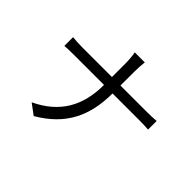

<svg xmlns="http://www.w3.org/2000/svg" viewBox="-169 -1037 1338 1338"><g transform="rotate(45 500.0 -368.0)"><path d="M485 -675V-540H190C155 -540 118 -543 97 -545V-459C118 -461 155 -462 192 -462H485C485 -257 403 -109 214 -20L292 38C494 -80 568 -242 569 -462H834C865 -462 906 -461 922 -459V-544C906 -542 868 -540 835 -540H569V-674C569 -704 572 -754 575 -774H476C481 -754 485 -705 485 -675Z"/></g></svg>

Font: Source Han Sans HK
Style: Regular
Weight: 400
Designer: Ryoko NISHIZUKA 西塚涼子 (kana, bopomofo & ideographs); Paul D. Hunt (Latin, Greek & Cyrillic); Sandoll Communications 산돌커뮤니
Foundry: Adobe
Version: Version 2.000;hotconv 1.0.107;makeotfexe 2.5.65593